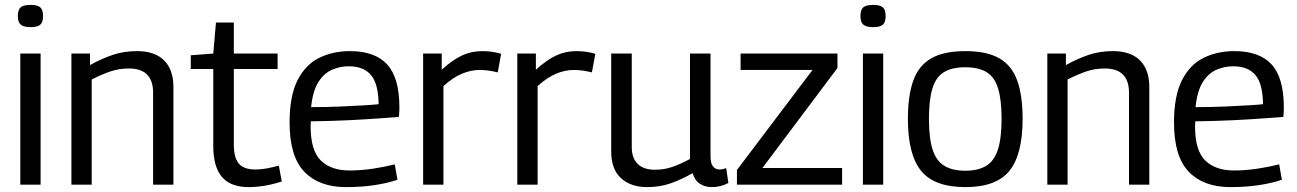

<svg xmlns="http://www.w3.org/2000/svg" viewBox="-20 -755 5303 785"><path d="M105 -644Q77 -644 65 -654Q53 -664 53 -689Q53 -715 64.5 -725Q76 -735 105 -735Q133 -735 144.5 -725Q156 -715 156 -689Q156 -664 144.5 -654Q133 -644 105 -644ZM63 0V-536H146V0Z M272 0V-536H348V-489Q397 -516 442 -531Q487 -546 540 -546Q613 -546 651 -508Q689 -470 689 -399V0H606V-376Q606 -475 507 -475Q466 -475 430 -462.5Q394 -450 355 -430V0Z M997 10Q923 10 887.5 -31.5Q852 -73 852 -158V-473H760V-529L852 -536L863 -663H936V-536H1115V-473H936V-164Q936 -110 956.5 -86Q977 -62 1024 -62Q1048 -62 1071.5 -66.5Q1095 -71 1120 -78L1132 -13Q1095 -1 1061 4.5Q1027 10 997 10Z M1395 10Q1285 10 1224.5 -52.5Q1164 -115 1164 -254Q1164 -363 1196.5 -427Q1229 -491 1285 -518.5Q1341 -546 1411 -546Q1513 -546 1563 -491.5Q1613 -437 1613 -315Q1613 -308 1612.5 -297.5Q1612 -287 1611 -277Q1583 -275 1530 -271Q1477 -267 1405.5 -263.5Q1334 -260 1251 -259Q1250 -250 1250 -238Q1250 -140 1291.5 -99Q1333 -58 1409 -58Q1457 -58 1506 -65.5Q1555 -73 1594 -83L1605 -20Q1564 -6 1510.5 2Q1457 10 1395 10ZM1252 -317Q1316 -317 1373 -319.5Q1430 -322 1471 -324.5Q1512 -327 1528 -329Q1527 -412 1497 -448Q1467 -484 1405 -484Q1371 -484 1338 -470Q1305 -456 1282 -420Q1259 -384 1252 -317Z M1786 -536V-470Q1830 -510 1868.5 -528Q1907 -546 1951 -546Q1993 -546 2029 -535L2015 -459Q1976 -469 1941 -469Q1906 -469 1869.5 -454Q1833 -439 1793 -403V0H1710V-536Z M2171 -536V-470Q2215 -510 2253.5 -528Q2292 -546 2336 -546Q2378 -546 2414 -535L2400 -459Q2361 -469 2326 -469Q2291 -469 2254.5 -454Q2218 -439 2178 -403V0H2095V-536Z M2626 10Q2559 10 2519 -26.5Q2479 -63 2479 -136V-536H2563V-153Q2563 -109 2587 -85Q2611 -61 2658 -61Q2696 -61 2730 -73Q2764 -85 2801 -105V-536H2885V-117Q2885 -86 2895.5 -74Q2906 -62 2922 -62Q2936 -62 2949 -68L2958 -7Q2944 1 2926.5 5.5Q2909 10 2890 10Q2862 10 2841 -4Q2820 -18 2812 -47Q2766 -21 2722 -5.5Q2678 10 2626 10Z M2993 0V-60L3302 -469H3008V-536H3404V-477L3097 -68H3423V0Z M3550 -644Q3522 -644 3510 -654Q3498 -664 3498 -689Q3498 -715 3509.5 -725Q3521 -735 3550 -735Q3578 -735 3589.5 -725Q3601 -715 3601 -689Q3601 -664 3589.5 -654Q3578 -644 3550 -644ZM3508 0V-536H3591V0Z M3692 -269Q3692 -364 3714 -425.5Q3736 -487 3787.5 -516.5Q3839 -546 3927 -546Q4015 -546 4066 -516.5Q4117 -487 4139 -425.5Q4161 -364 4161 -269Q4161 -123 4107 -56.5Q4053 10 3927 10Q3800 10 3746 -56.5Q3692 -123 3692 -269ZM3778 -269Q3778 -190 3793 -143.5Q3808 -97 3841 -77Q3874 -57 3927 -57Q3979 -57 4012 -77Q4045 -97 4060 -143.5Q4075 -190 4075 -269Q4075 -346 4061 -392.5Q4047 -439 4014.5 -459.5Q3982 -480 3927 -480Q3871 -480 3838.5 -459.5Q3806 -439 3792 -392.5Q3778 -346 3778 -269Z M4262 0V-536H4338V-489Q4387 -516 4432 -531Q4477 -546 4530 -546Q4603 -546 4641 -508Q4679 -470 4679 -399V0H4596V-376Q4596 -475 4497 -475Q4456 -475 4420 -462.5Q4384 -450 4345 -430V0Z M5011 10Q4901 10 4840.5 -52.5Q4780 -115 4780 -254Q4780 -363 4812.5 -427Q4845 -491 4901 -518.5Q4957 -546 5027 -546Q5129 -546 5179 -491.5Q5229 -437 5229 -315Q5229 -308 5228.5 -297.5Q5228 -287 5227 -277Q5199 -275 5146 -271Q5093 -267 5021.5 -263.5Q4950 -260 4867 -259Q4866 -250 4866 -238Q4866 -140 4907.5 -99Q4949 -58 5025 -58Q5073 -58 5122 -65.5Q5171 -73 5210 -83L5221 -20Q5180 -6 5126.5 2Q5073 10 5011 10ZM4868 -317Q4932 -317 4989 -319.5Q5046 -322 5087 -324.5Q5128 -327 5144 -329Q5143 -412 5113 -448Q5083 -484 5021 -484Q4987 -484 4954 -470Q4921 -456 4898 -420Q4875 -384 4868 -317Z"/></svg>

Font: Georama
Style: Regular
Weight: 400
Designer: Jean-Baptiste Levee
Foundry: Production Type
Version: Version 1.000